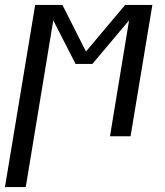

<svg xmlns="http://www.w3.org/2000/svg" viewBox="-47 -550 667 775"><path d="M-27 205 95 -530H205L300 -342L458 -530H568L480 0H397L474 -468L326 -292H258L168 -468L57 205Z"/></svg>

Font: Iosevka Slab Extended Oblique
Style: Regular
Weight: 400
Width: 7
Italic angle: -9°
Monospace: yes
Designer: Belleve Invis
Foundry: Belleve Invis
Version: Version 11.1.0; ttfautohint (v1.8.3)